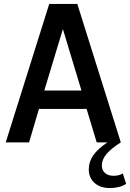

<svg xmlns="http://www.w3.org/2000/svg" viewBox="-20 -720 658 971"><path d="M9 0 229 -700H371L591 0Q542 31 518.5 59Q495 87 495 117Q495 141 511 155Q527 169 554 169Q568 169 580.5 166Q593 163 601 157L618 210Q585 231 536 231Q487 231 458 205Q429 179 429 136Q429 99 451 66.5Q473 34 523 0H469L418 -169H177L127 0ZM204 -262H392L298 -573Z"/></svg>

Font: Red Hat Mono SemiBold
Style: Regular
Weight: 600
Monospace: yes
Designer: Pentagram, MCKL
Foundry: Pentagram, MCKL
Version: Version 1.023